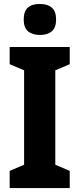

<svg xmlns="http://www.w3.org/2000/svg" viewBox="-20 -952 403 972"><path d="M333 0H29V-87L102 -118V-596L29 -627V-714H333V-627L260 -596V-118L333 -87ZM182 -932Q221 -932 242.5 -913Q264 -894 264 -853Q264 -812 242 -793.5Q220 -775 182 -775Q144 -775 122 -793.5Q100 -812 100 -853Q100 -895 121 -913.5Q142 -932 182 -932Z"/></svg>

Font: Noto Sans Lao Condensed ExtraBold
Style: Regular
Weight: 800
Width: 3
Designer: Monotype Design Team
Foundry: Monotype Imaging Inc.
Version: Version 2.003; ttfautohint (v1.8.4.7-5d5b)